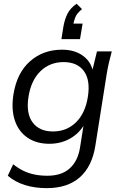

<svg xmlns="http://www.w3.org/2000/svg" viewBox="-20 -775 643 1019"><path d="M228.2 223.5Q164.5 223.5 112.3 207.1Q60.2 190.8 21.3 157.7L49.9 96.9Q77.5 118.6 105.2 131.9Q132.9 145.2 164.1 151.4Q195.3 157.7 231.4 157.7Q306.6 157.7 349.8 118.9Q393.1 80.2 404.7 8.3L427.9 -139.3H439.4Q415.3 -80.3 362.6 -46.1Q309.9 -11.9 241.7 -11.9Q173.2 -11.9 125.7 -44.5Q78.3 -77 58.6 -136.2Q38.9 -195.4 51.4 -274.2Q69.8 -388.7 139.6 -450Q209.3 -511.3 309.3 -511.3Q377.5 -511.3 422.6 -477.3Q467.7 -443.4 475.7 -383.4L468.1 -393.2L494.7 -502.3H573.3Q565.4 -472.9 558.4 -443.6Q551.4 -414.2 546.9 -385.9L486.2 -2.5Q468.8 108.5 403.6 166Q338.5 223.5 228.2 223.5ZM261 -77.3Q333.7 -77.3 383.2 -125.7Q432.7 -174.2 446.3 -260.9Q460.4 -349.6 425.4 -397.6Q390.3 -445.5 317.6 -445.5Q245 -445.5 195.2 -397.6Q145.5 -349.6 131.4 -262.3Q117.2 -174.2 152.8 -125.7Q188.4 -77.3 261 -77.3ZM305.9 -567.2 316.8 -635.2Q323.8 -674.5 339 -703.7Q354.2 -732.9 386.8 -755.2L415.3 -726.6Q389.2 -705.5 380.7 -685.7Q372.3 -665.9 367.3 -638.8L348.6 -649.6H418.4L404.6 -567.2Z"/></svg>

Font: Mulish ExtraLight
Style: Italic
Weight: 200
Italic angle: -9°
Designer: Vernon Adams
Foundry: Vernon Adams
Version: Version 3.603